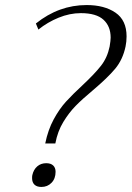

<svg xmlns="http://www.w3.org/2000/svg" viewBox="-20 -730 521 760"><path d="M307 -393Q355 -438 380 -470Q405 -502 414 -546Q418 -570 418 -581Q418 -626 389.5 -652Q361 -678 300 -678Q256 -678 212 -660Q168 -642 132 -613L122 -637Q213 -710 323 -710Q393 -710 437 -680Q481 -650 481 -586Q481 -565 477 -546Q466 -494 436 -458Q406 -422 348 -373Q306 -338 279.5 -311Q253 -284 230.5 -247Q208 -210 199 -162H159Q170 -216 192.5 -257.5Q215 -299 241.5 -328Q268 -357 307 -393ZM107 -25Q107 -33 108 -37Q113 -59 127.5 -71.5Q142 -84 163 -84Q181 -84 190.5 -75Q200 -66 200 -50Q200 -23 184 -6.5Q168 10 144 10Q126 10 116.5 1Q107 -8 107 -25Z"/></svg>

Font: Trirong Light
Style: Italic
Weight: 300
Italic angle: -12°
Designer: Katatrad Team
Foundry: CadsonDemak
Version: Version 1.001